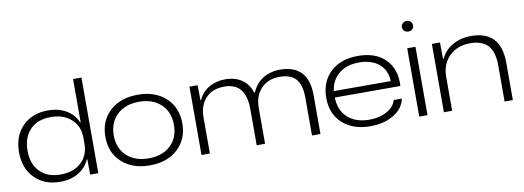

<svg xmlns="http://www.w3.org/2000/svg" viewBox="-59 -1078 3938 1442"><g transform="rotate(-10 1910.5 -357.5)"><path d="M306.2 14.2Q185.1 14.2 111.6 -60.1Q38.1 -134.3 38.1 -257.8Q38.1 -381.3 111.6 -455.6Q185.1 -529.8 306.2 -529.8Q386.7 -529.8 445.6 -494.9Q504.4 -460 528.8 -399.9H533.2V-729H597.2V0H535.2L534.2 -116.2H529.8Q504.9 -56.6 446 -21.2Q387.2 14.2 306.2 14.2ZM103 -257.8Q103 -157.2 159.9 -98.1Q216.8 -39.1 317.9 -39.1Q415.5 -39.1 474.4 -93Q533.2 -147 533.2 -233.9V-282.2Q533.2 -369.1 474.4 -423.1Q415.5 -477.1 317.9 -477.1Q216.8 -477.1 159.9 -418Q103 -358.9 103 -257.8Z M990.7 9.8Q858.4 9.8 777.6 -63.5Q696.8 -136.7 696.8 -258.8Q696.8 -381.3 777.6 -455.1Q858.4 -528.8 990.7 -528.8Q1122.6 -528.8 1203.1 -455.1Q1283.7 -381.3 1283.7 -258.8Q1283.7 -137.7 1202.9 -64Q1122.1 9.8 990.7 9.8ZM760.7 -258.8Q760.7 -161.1 823.2 -102.5Q885.7 -43.9 990.7 -43.9Q1094.7 -43.9 1157.2 -102.3Q1219.7 -160.6 1219.7 -258.8Q1219.7 -357.4 1157.5 -416.3Q1095.2 -475.1 990.7 -475.1Q886.2 -475.1 823.5 -416.3Q760.7 -357.4 760.7 -258.8Z M1384.3 0V-521H1446.3L1448.2 -407.2H1453.1Q1478.5 -464.8 1533 -496.8Q1587.4 -528.8 1657.2 -528.8Q1732.9 -528.8 1784.7 -492.9Q1836.4 -457 1854.5 -393.1H1861.3Q1888.2 -458.5 1944.8 -493.7Q2001.5 -528.8 2076.2 -528.8Q2181.2 -528.8 2236.3 -470.9Q2291.5 -413.1 2291.5 -295.9V0H2227.1V-288.1Q2227.1 -381.8 2189 -429Q2150.9 -476.1 2062.5 -476.1Q1974.6 -476.1 1921.9 -420.7Q1869.1 -365.2 1869.1 -273.9V0H1805.2V-275.9Q1805.2 -476.1 1642.1 -476.1Q1550.3 -476.1 1499.3 -421.1Q1448.2 -366.2 1448.2 -273.9V0Z M2672.4 7.8Q2540 7.8 2460.7 -64.5Q2381.3 -136.7 2381.3 -258.8Q2381.3 -381.3 2459.5 -455.1Q2537.6 -528.8 2669.4 -528.8Q2803.7 -528.8 2878.2 -454.3Q2952.6 -379.9 2945.3 -251H2445.3Q2447.3 -152.8 2508.5 -97.4Q2569.8 -42 2673.3 -42Q2751 -42 2807.1 -73.2Q2863.3 -104.5 2877.4 -155.8H2939.5Q2925.3 -82 2851.1 -37.1Q2776.9 7.8 2672.4 7.8ZM2446.3 -299.8H2880.4Q2877.4 -384.8 2820.3 -431.9Q2763.2 -479 2669.4 -479Q2574.2 -479 2515.4 -430.2Q2456.5 -381.3 2446.3 -299.8Z M3044.9 0V-521H3107.9V0ZM3032.7 -683.1Q3032.7 -699.7 3045.2 -711.9Q3057.6 -724.1 3076.2 -724.1Q3093.8 -724.1 3106 -711.9Q3118.2 -699.7 3118.2 -683.1Q3118.2 -666 3106.2 -654.5Q3094.2 -643.1 3076.2 -643.1Q3057.6 -643.1 3045.2 -654.5Q3032.7 -666 3032.7 -683.1Z M3232.9 0V-521H3294.9L3295.9 -397.9H3301.8Q3331.1 -460 3393.1 -494.4Q3455.1 -528.8 3530.8 -528.8Q3758.8 -528.8 3758.8 -285.2V0H3695.8V-274.9Q3695.8 -379.9 3651.1 -428Q3606.4 -476.1 3516.1 -476.1Q3418.5 -476.1 3357.2 -415.8Q3295.9 -355.5 3295.9 -257.8V0Z"/></g></svg>

Font: Lumene Sans Expanded Light
Style: Regular
Weight: 300
Width: 7
Designer: Deni Anggara
Version: Version 1.003;Glyphs 3.1.2 (3151)